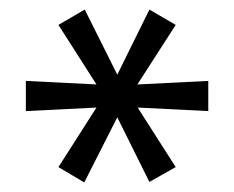

<svg xmlns="http://www.w3.org/2000/svg" viewBox="-20 -735 489 401"><path d="M156 -354 102 -386 187 -519 194 -511 34 -503V-566L194 -558L187 -550L102 -683L157 -715L228 -573H222L292 -715L347 -683L262 -551L255 -558L415 -566V-503L255 -511L262 -519L347 -386L292 -355L222 -496H228Z"/></svg>

Font: Nunito Sans 10pt SemiCondensed
Style: Regular
Weight: 400
Width: 4
Designer: Vernon Adams
Foundry: Vernon Adams
Version: Version 3.101;gftools[0.9.27]